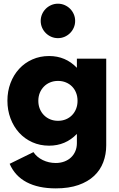

<svg xmlns="http://www.w3.org/2000/svg" viewBox="-20 -789 657 1059"><path d="M20.9 -233.6Q20.9 -285.9 38 -330.9Q55 -375.9 85.5 -409.1Q115.9 -442.3 158.2 -461.1Q200.5 -480 250.9 -480Q341.8 -480 404.1 -415V-465.5H565.9V12.7Q565.9 62.3 549.5 105.7Q533.2 149.1 499.1 181.1Q465 213.2 412.5 231.6Q360 250 287.7 250Q191.4 250 126.8 215.9Q62.3 181.8 33.2 114.5L164.5 50Q182.7 77.7 215.9 93.9Q249.1 110 287.3 110Q313.6 110 335.2 101.8Q356.8 93.6 372 79.1Q387.3 64.5 395.7 44.5Q404.1 24.5 404.1 0.5V-50.5Q341.8 14.5 250.9 14.5Q200.5 14.5 158.2 -4.5Q115.9 -23.6 85.5 -57Q55 -90.5 38 -135.9Q20.9 -181.4 20.9 -233.6ZM191.4 -232.7Q191.4 -209.1 199.5 -188.9Q207.7 -168.6 222.3 -153.9Q236.8 -139.1 256.6 -130.9Q276.4 -122.7 300 -122.7Q323.6 -122.7 343.4 -130.9Q363.2 -139.1 377.5 -153.9Q391.8 -168.6 399.8 -188.9Q407.7 -209.1 407.7 -232.7Q407.7 -256.8 399.8 -277Q391.8 -297.3 377.5 -311.8Q363.2 -326.4 343.4 -334.5Q323.6 -342.7 300 -342.7Q276.4 -342.7 256.6 -334.5Q236.8 -326.4 222.3 -311.6Q207.7 -296.8 199.5 -276.8Q191.4 -256.8 191.4 -232.7ZM299.5 -578.6Q280 -578.6 262.7 -586.1Q245.5 -593.6 232.5 -606.6Q219.5 -619.5 212 -636.8Q204.5 -654.1 204.5 -673.6Q204.5 -693.2 212 -710.5Q219.5 -727.7 232.5 -740.7Q245.5 -753.6 262.7 -761.1Q280 -768.6 299.5 -768.6Q319.1 -768.6 336.4 -761.1Q353.6 -753.6 366.6 -740.7Q379.5 -727.7 387 -710.5Q394.5 -693.2 394.5 -673.6Q394.5 -654.1 387 -636.8Q379.5 -619.5 366.6 -606.6Q353.6 -593.6 336.4 -586.1Q319.1 -578.6 299.5 -578.6Z"/></svg>

Font: Spartan ExtBd
Style: Regular
Weight: 800
Designer: Matt Bailey, Mirko Velimirovic
Foundry: Matt Bailey
Version: Version 1.005